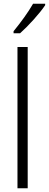

<svg xmlns="http://www.w3.org/2000/svg" viewBox="-20 -1013 263 1033"><path d="M223 -985V-993H158C131 -946 93 -894 53 -845V-834H88C131 -872 194 -941 223 -985ZM129 0V-760H74V0Z"/></svg>

Font: Noto Sans Arabic UI Cn Lt
Style: Regular
Weight: 300
Width: 3
Designer: Monotype Design Team, Nadine Chahine and Nizar Qandah
Foundry: Monotype Imaging Inc.
Version: Version 2.010